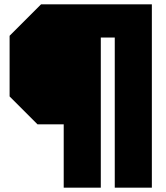

<svg xmlns="http://www.w3.org/2000/svg" viewBox="-20 -720 760 880"><path d="M676 140H506V-548H442V140H272V-150H152L24 -278V-556L168 -700H676Z"/></svg>

Font: Tektur ExtraBold
Style: Regular
Weight: 800
Designer: Adam Jagosz
Foundry: Adam Jagosz
Version: Version 1.005;gftools[0.9.30]